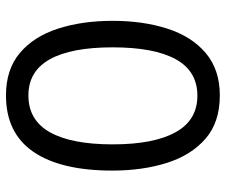

<svg xmlns="http://www.w3.org/2000/svg" viewBox="-78 -686 774 659"><g transform="rotate(-90 309.5 -357.0)"><path d="M567 -358Q567 -253 540 -169.5Q513 -86 456 -38Q399 10 311 10Q219 10 162.5 -39Q106 -88 79.5 -171.5Q53 -255 53 -359Q53 -536 117.5 -630Q182 -724 311 -724Q400 -724 456.5 -676.5Q513 -629 540 -546Q567 -463 567 -358ZM143 -358Q143 -217 184.5 -142Q226 -67 310 -67Q394 -67 435 -141Q476 -215 476 -358Q476 -500 435 -573.5Q394 -647 311 -647Q226 -647 184.5 -573Q143 -499 143 -358Z"/></g></svg>

Font: Noto Sans Thai Looped Condensed
Style: Regular
Weight: 400
Width: 3
Designer: Sasikarn Vongin, Ben Mitchell
Foundry: The Fontpad Ltd
Version: Version 1.001; ttfautohint (v1.8.4.7-5d5b)